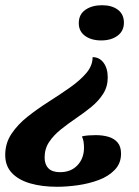

<svg xmlns="http://www.w3.org/2000/svg" viewBox="-50 -548 532 736"><path d="M169 168Q111 168 66 155Q21 142 -4.5 115Q-30 88 -30 46Q-30 1 -6 -35Q18 -71 56 -101Q94 -131 136.5 -158Q179 -185 217.5 -212Q256 -239 280.5 -267.5Q305 -296 305 -329Q331 -329 347 -307.5Q363 -286 363 -251Q363 -216 345.5 -188.5Q328 -161 300.5 -138.5Q273 -116 242 -95Q211 -74 183.5 -52Q156 -30 138.5 -4Q121 22 121 56Q121 82 135.5 97Q150 112 180 112Q222 112 247 85.5Q272 59 272 18Q272 8 270.5 -3.5Q269 -15 264 -25Q275 -28 289.5 -29Q304 -30 317 -30Q344 -30 366 -23.5Q388 -17 401 -1.5Q414 14 414 41Q414 78 390 103Q366 128 328.5 142Q291 156 248.5 162Q206 168 169 168ZM338 -393Q300 -393 276 -410.5Q252 -428 252 -459Q252 -493 277.5 -510.5Q303 -528 341 -528Q379 -528 402 -510.5Q425 -493 425 -461Q425 -429 400.5 -411Q376 -393 338 -393Z"/></svg>

Font: Sansita Swashed Light SemiBold
Style: Regular
Weight: 600
Version: Version 1.003